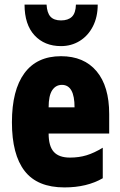

<svg xmlns="http://www.w3.org/2000/svg" viewBox="-20 -807 523 837"><path d="M456 -310V-225H192Q192 -170 214.5 -145Q237 -120 285 -120Q324 -120 357 -130Q390 -140 428 -163V-30Q359 10 261 10Q143 10 87.5 -61.5Q32 -133 32 -274Q32 -414 86.5 -488Q141 -562 246 -562Q346 -562 401 -496.5Q456 -431 456 -310ZM192 -339H305Q305 -437 250 -437Q223 -437 207.5 -413.5Q192 -390 192 -339ZM246 -606Q174 -606 130.5 -653Q87 -700 87 -787H183Q185 -751 200 -734.5Q215 -718 246 -718Q277 -718 293.5 -734Q310 -750 311 -787H406Q406 -733 385 -692Q364 -651 327.5 -628.5Q291 -606 246 -606Z"/></svg>

Font: Noto Sans UI CondBlack
Style: Regular
Weight: 900
Width: 3
Designer: Monotype Design Team
Foundry: Monotype Imaging Inc.
Version: Version 1.001